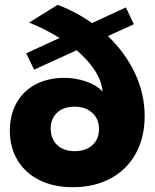

<svg xmlns="http://www.w3.org/2000/svg" viewBox="-20 -770 645 799"><path d="M582 -287Q582 -198 545 -131Q508 -64 440.5 -27.5Q373 9 283 9Q204 9 145 -20Q86 -49 53.5 -102.5Q21 -156 21 -226Q21 -292 49 -342Q77 -392 128.5 -419Q180 -446 248 -446Q296 -446 339.5 -430.5Q383 -415 407 -389Q403 -433 374.5 -477Q346 -521 299 -561L122 -480L89 -548L228 -612Q167 -650 101 -676L220 -750Q296 -721 363 -674L504 -739L537 -669L429 -620Q502 -550 542 -464.5Q582 -379 582 -287ZM392 -233Q392 -275 364 -300.5Q336 -326 290 -326Q244 -326 217.5 -301Q191 -276 191 -235Q191 -192 218 -166.5Q245 -141 291 -141Q337 -141 364.5 -166Q392 -191 392 -233Z"/></svg>

Font: Montserrat V1
Style: Bold
Weight: 700
Designer: Julieta Ulanovsky
Foundry: Julieta Ulanovsky
Version: Version 6.001